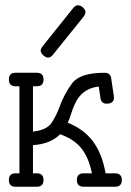

<svg xmlns="http://www.w3.org/2000/svg" viewBox="-20 -708 495 728"><path d="M105 -380.9H119.6C136.6 -380.9 145 -389.5 145 -406.7C145 -423.7 136.6 -432.1 119.6 -432.1H38.6C22 -432.1 13.7 -423.7 13.7 -406.7C13.7 -389.5 22 -380.9 38.6 -380.9H53.7V-50.8H38.6C22 -50.8 13.7 -42.3 13.7 -25.4C13.7 -8.5 22 0 38.6 0H119.6C136.6 0 145 -8.5 145 -25.4C145 -42.3 136.6 -50.8 119.6 -50.8H105V-157.7C149.9 -160.6 184.2 -174.5 208 -199.2C225.6 -192.7 241 -185.1 254.2 -176.5C267.3 -167.9 278.7 -157.6 288.3 -145.8C297.9 -133.9 306 -120.1 312.5 -104.5C319 -88.9 324.4 -71 328.6 -50.8H296.9C279.9 -50.8 271.5 -42.3 271.5 -25.4C271.5 -8.5 279.9 0 296.9 0H416C433.3 0 441.9 -8.5 441.9 -25.4C441.9 -42.3 433.3 -50.8 416 -50.8H380.4C375.8 -76.8 369.4 -100 361.1 -120.4C352.8 -140.7 342.7 -158.6 330.8 -174.1C318.9 -189.5 305.2 -202.9 289.6 -214.1C273.9 -225.3 256.3 -234.9 236.8 -242.7C240.4 -250.2 243.7 -258.5 246.6 -267.6C249.5 -276.7 252.8 -286.1 256.3 -295.7C259.9 -305.3 264.2 -314.7 269 -324C273.9 -333.3 280.1 -341.7 287.6 -349.4C295.1 -357 304.2 -363.5 314.9 -368.9C325.7 -374.3 338.9 -377.9 354.5 -379.9L360.8 -336.9C362.8 -322.3 370.4 -314.9 383.8 -314.9C402.7 -314.9 412.1 -322.6 412.1 -337.9C412.1 -340.5 411.9 -342.6 411.6 -344.2L401.9 -409.2C400.2 -424.5 391.8 -432.1 376.5 -432.1C314.3 -432.1 273.3 -418.8 253.4 -392.1C233.6 -365.4 217.8 -335.9 206.1 -303.7C202.1 -292.6 197.7 -282.1 192.6 -272C187.6 -261.9 182 -252.1 175.8 -242.7C163.7 -224.1 140.1 -212.9 105 -209ZM257.3 -677.2 141.6 -532.7C136.4 -526.2 134 -520.5 134.3 -515.6C134.3 -512.7 135.2 -509.8 137 -506.8C138.8 -503.9 141 -501.1 143.8 -498.5C146.6 -495.9 149.6 -493.8 152.8 -492.2C156.1 -490.6 159.2 -489.7 162.1 -489.7C169.3 -489.7 175.6 -493.5 181.2 -501L297.4 -645.5C301.9 -651.7 304.2 -657.2 304.2 -662.1C304.2 -665 303.3 -668 301.5 -670.9C299.7 -673.8 297.5 -676.6 294.9 -679.2C292.3 -681.8 289.3 -683.9 285.9 -685.5C282.5 -687.2 279.1 -688 275.9 -688C269.4 -688 263.2 -684.4 257.3 -677.2Z"/></svg>

Font: Nathan
Style: Regular
Weight: 400
Designer: Peter Wiegel
Foundry: Peter Wiegel
Version: Version 1.001 2009